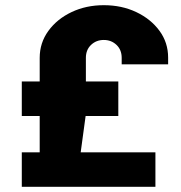

<svg xmlns="http://www.w3.org/2000/svg" viewBox="-20 -720 697 740"><path d="M64 0V-133H133V-273H64V-406H133V-497Q133 -555 166.5 -601Q200 -647 256 -673.5Q312 -700 380 -700Q449 -700 505 -673.5Q561 -647 594.5 -601.5Q628 -556 628 -498V-472H449V-497Q449 -528 429 -547Q409 -566 380 -566Q351 -566 331 -547Q311 -528 311 -497V-406H436V-273H310L291 -133H579V0Z"/></svg>

Font: Chivo Medium ExtraBold
Style: Regular
Weight: 800
Version: Version 2.002